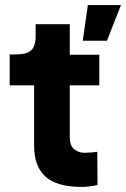

<svg xmlns="http://www.w3.org/2000/svg" viewBox="-20 -722 495 754"><path d="M305 -562 325 -702H455L400 -562ZM301 12Q203 12 158.5 -28.5Q114 -69 114 -149V-387H18V-508H37Q69 -508 87 -515Q105 -522 112.5 -538.5Q120 -555 120 -582V-627H254V-507H370V-387H254V-184Q254 -149 272 -135.5Q290 -122 310 -122Q320 -122 335 -123Q350 -124 362 -126L363 4Q350 8 331.5 10Q313 12 301 12Z"/></svg>

Font: Inclusive Sans
Style: Regular
Weight: 400
Designer: Olivia King
Foundry: Olivia King
Version: Version 2.004